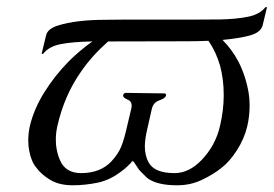

<svg xmlns="http://www.w3.org/2000/svg" viewBox="-20 -520 790 554"><path d="M189.5 14.6Q150.9 14.6 125 -1Q99.1 -16.6 85 -36.1Q69.8 -53.7 64 -86.4Q61.5 -100.1 61.5 -114.7Q61.5 -134.3 65.9 -155.3Q77.6 -205.1 107.4 -252.9Q137.2 -300.8 177.7 -342.3Q210 -374.5 246.6 -400.4H246.1Q189 -399.4 154.8 -392.6Q120.6 -385.7 104.5 -364.7H100.1L112.8 -417.5Q117.2 -437 147 -446.3Q199.7 -462.9 286.1 -462.9Q320.8 -462.9 335 -463.4H530.3Q569.8 -463.4 615.7 -463.9Q661.6 -464.8 695.8 -471.7Q729.5 -478.5 746.1 -499.5H750.5L737.8 -446.8Q732.4 -425.8 698.7 -417Q668.5 -409.2 622.1 -404.8Q648.9 -377.9 668 -342.3Q689 -300.8 697.3 -252.9Q700.2 -235.8 700.2 -218.3Q700.2 -215.8 700.2 -213.4Q700.2 -184.6 693.4 -155.3Q684.6 -119.1 663.6 -86.4Q642.6 -53.7 619.6 -36.1Q595.7 -16.6 562.5 -1Q529.8 14.6 491.7 14.6H489.7Q435.1 14.6 406.7 -4.9Q402.8 -7.8 383.3 -27.8Q380.9 -30.3 373 -42.5Q365.2 -54.7 364.3 -54.7H360.8Q358.4 -49.8 348.1 -40.5Q338.4 -31.2 333 -27.8Q299.3 -1 263.2 6.8Q226.6 14.6 189.5 14.6ZM292 -400.4Q245.1 -358.9 213.9 -313.5Q165.5 -244.6 145.5 -156.2Q141.1 -136.7 141.1 -118.7Q141.1 -110.4 141.6 -102.5Q144.5 -77.6 152.3 -59.6Q168 -20.5 213.9 -20.5Q269.5 -20.5 301.3 -54.2Q320.8 -75.2 329.6 -96.7Q338.4 -118.2 346.2 -153.3L358.9 -207Q363.3 -226.6 348.6 -232.4Q334 -238.3 335.4 -245.6Q336.9 -252 343.8 -252L453.6 -250.5Q460.4 -250.5 459 -244.1Q457 -236.3 439.9 -230.5Q422.4 -224.6 418 -205.6L404.3 -145Q398.4 -119.6 397.9 -98.6Q397.9 -70.3 409.2 -50.8Q426.3 -20.5 483.4 -20.5Q525.9 -20.5 562.5 -59.1Q602.1 -101.1 614.7 -156.2Q625.5 -202.1 625.5 -244.1Q625.5 -246.1 625.5 -247.6Q625.5 -290.5 615.2 -329.6Q603.5 -370.6 581.5 -402.3Q552.2 -400.9 518.6 -400.9Z"/></svg>

Font: Caudex
Style: Italic
Weight: 400
Italic angle: -13°
Version: Version 1.04